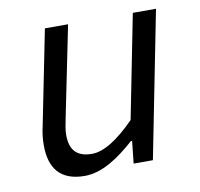

<svg xmlns="http://www.w3.org/2000/svg" viewBox="-62 -551 653 628"><g transform="rotate(-10 264.0 -237.0)"><path d="M399 0 495 -486H418L350 -142C291 -82 244 -55 207 -55C157 -55 134 -80 134 -130C134 -147 137 -161 142 -186L203 -486H126L64 -176C58 -150 56 -132 56 -109C56 -35 89 12 171 12C230 12 286 -27 339 -74H343L335 0Z"/></g></svg>

Font: Cambridge Sans Italic
Style: Regular
Weight: 400
Italic angle: -11°
Version: Version 2.000;PS 002.000;hotconv 1.0.88;makeotf.lib2.5.64775